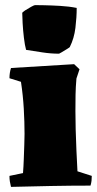

<svg xmlns="http://www.w3.org/2000/svg" viewBox="-20 -726 381 751"><path d="M23 5Q20 -7 18.5 -16.5Q17 -26 17 -38L70 -49Q72 -74 73 -103Q74 -132 75 -159Q76 -186 76 -202Q76 -249 73 -301Q70 -353 62 -406L17 -420Q17 -441 23 -460L270 -475L291 -455L279 -419Q276 -385 275.5 -355.5Q275 -326 275 -292Q275 -261 276 -220Q277 -179 279 -136.5Q281 -94 283 -56L339 -38Q339 -28 338 -19Q337 -10 334 0Q256 0 178.5 1.5Q101 3 23 5ZM82 -531Q77 -549 73.5 -578.5Q70 -608 68.5 -635.5Q67 -663 67 -675Q67 -678 78.5 -685.5Q90 -693 102 -699.5Q114 -706 117 -706Q126 -706 153 -705.5Q180 -705 215 -703Q250 -701 280 -695Q280 -658 275 -617Q270 -576 253 -542Q253 -541 242.5 -534.5Q232 -528 222 -522Q212 -516 211 -516Q179 -516 146.5 -521Q114 -526 82 -531Z"/></svg>

Font: Labrada Black
Style: Regular
Weight: 900
Designer: Mercedes Jáuregui
Foundry: Omnibus-Type Team
Version: Version 1.000; ttfautohint (v1.8.4.7-5d5b)